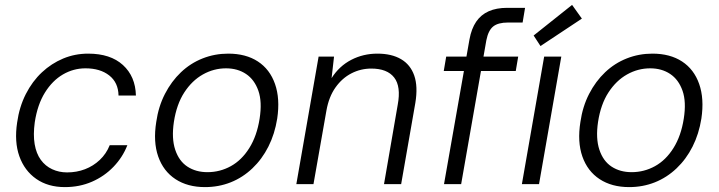

<svg xmlns="http://www.w3.org/2000/svg" viewBox="-20 -752 2934 784"><path d="M245 12Q176 12 128 -21.5Q80 -55 59 -114Q38 -173 50 -252Q59 -316 85.5 -368Q112 -420 151 -456.5Q190 -493 238 -513Q286 -533 340 -533Q431 -533 482 -486.5Q533 -440 535 -362H464Q463 -415 426 -444Q389 -473 329 -473Q280 -473 237 -448Q194 -423 163.5 -374Q133 -325 122 -253Q115 -202 121.5 -163.5Q128 -125 146.5 -99.5Q165 -74 193 -61Q221 -48 254 -48Q293 -48 327 -61Q361 -74 387.5 -99Q414 -124 428 -159H500Q481 -110 443.5 -71Q406 -32 355.5 -10Q305 12 245 12Z M817 12Q746 12 696.5 -20.5Q647 -53 626 -113Q605 -173 618 -254Q627 -317 653.5 -368.5Q680 -420 719 -457Q758 -494 807.5 -513.5Q857 -533 912 -533Q984 -533 1033 -501Q1082 -469 1103 -409Q1124 -349 1112 -268Q1102 -205 1076 -153.5Q1050 -102 1010.5 -64.5Q971 -27 922 -7.5Q873 12 817 12ZM827 -49Q878 -49 922.5 -73.5Q967 -98 998 -147.5Q1029 -197 1040 -267Q1051 -336 1035 -381.5Q1019 -427 984.5 -450Q950 -473 903 -473Q853 -473 808.5 -448Q764 -423 732.5 -374.5Q701 -326 690 -254Q680 -187 695.5 -140.5Q711 -94 745.5 -71.5Q780 -49 827 -49Z M1190 0 1281 -521H1344L1334 -433Q1365 -482 1414 -507.5Q1463 -533 1521 -533Q1579 -533 1617.5 -510.5Q1656 -488 1671.5 -443.5Q1687 -399 1676 -332L1618 0H1548L1604 -324Q1618 -399 1589.5 -435.5Q1561 -472 1496 -472Q1453 -472 1415 -452.5Q1377 -433 1350 -395Q1323 -357 1313 -301L1260 0Z M1793 0 1897 -591Q1905 -635 1924.5 -663.5Q1944 -692 1975.5 -706Q2007 -720 2051 -720H2124L2114 -660H2054Q2014 -660 1994 -644Q1974 -628 1966 -588L1863 0ZM1792 -462 1802 -521H2096L2086 -462Z M2111 0 2202 -521H2272L2181 0ZM2187 -564 2159 -607 2316 -732 2356 -676Z M2549 12Q2478 12 2428.5 -20.5Q2379 -53 2358 -113Q2337 -173 2350 -254Q2359 -317 2385.5 -368.5Q2412 -420 2451 -457Q2490 -494 2539.5 -513.5Q2589 -533 2644 -533Q2716 -533 2765 -501Q2814 -469 2835 -409Q2856 -349 2844 -268Q2834 -205 2808 -153.5Q2782 -102 2742.5 -64.5Q2703 -27 2654 -7.5Q2605 12 2549 12ZM2559 -49Q2610 -49 2654.5 -73.5Q2699 -98 2730 -147.5Q2761 -197 2772 -267Q2783 -336 2767 -381.5Q2751 -427 2716.5 -450Q2682 -473 2635 -473Q2585 -473 2540.5 -448Q2496 -423 2464.5 -374.5Q2433 -326 2422 -254Q2412 -187 2427.5 -140.5Q2443 -94 2477.5 -71.5Q2512 -49 2559 -49Z"/></svg>

Font: DM Sans 10pt Light
Style: Italic
Weight: 300
Italic angle: -10°
Version: Version 4.004;gftools[0.9.30]